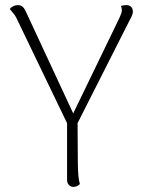

<svg xmlns="http://www.w3.org/2000/svg" viewBox="-20 -721 562 750"><path d="M488 -645 283 -240 284 -94Q284 -27 292 -2Q281 9 267 9Q256 9 249 1.5Q242 -6 242 -19V-240L240 -244L43 -653Q38 -663 18 -686Q31 -701 50 -701Q69 -701 79 -680L266 -278L446 -650Q456 -671 456 -680Q456 -691 452 -698Q462 -701 474 -701Q486 -701 492.5 -694Q499 -687 499 -675Q499 -664 488 -645Z"/></svg>

Font: Arima Madurai ExtraLight
Style: Regular
Weight: 275
Designer: Joana Correia and Natanael Gama
Foundry: NDISCOVER
Version: Version 1.020